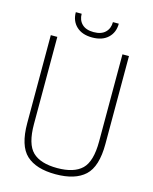

<svg xmlns="http://www.w3.org/2000/svg" viewBox="-138 -1040 906 1139"><g transform="rotate(15 315.0 -470.0)"><path d="M75 -240V-780H115V-245Q115 -122 163.5 -75Q212 -28 315 -28Q418 -28 466.5 -75Q515 -122 515 -245V-780H555V-240Q555 -101 495 -45.5Q435 10 315 10Q195 10 135 -45.5Q75 -101 75 -240ZM183 -950H219Q219 -911 243.5 -887Q268 -863 315 -863Q362 -863 386.5 -887Q411 -911 411 -950H447Q447 -896 412 -863Q377 -830 315 -830Q253 -830 218 -863Q183 -896 183 -950Z"/></g></svg>

Font: Cooper Hewitt
Style: Light
Weight: 703
Designer: Village Type and Design LLC
Foundry: Cooper Hewitt Smithsonian Design Museum
Version: 1.000